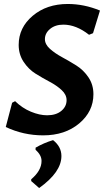

<svg xmlns="http://www.w3.org/2000/svg" viewBox="-20 -672 525 966"><path d="M321 -652Q403 -652 483 -619L448 -505L428 -497Q363 -548 299 -548Q258 -548 232 -526.5Q206 -505 206 -475Q206 -449 231 -426.5Q256 -404 292 -384.5Q328 -365 364 -342.5Q400 -320 425 -283Q450 -246 450 -198Q450 -111 378.5 -51Q307 9 197 9Q98 9 9 -33L41 -155L56 -163Q92 -128 135.5 -110Q179 -92 217 -92Q262 -92 288.5 -114Q315 -136 315 -168Q315 -196 290 -219Q265 -242 230 -260.5Q195 -279 159.5 -301Q124 -323 99 -360.5Q74 -398 74 -446Q74 -533 144.5 -592.5Q215 -652 321 -652ZM247 33Q289 66 289 113Q289 194 177 274L137 239V230Q189 186 189 138Q189 108 159 82V71Q200 47 247 33Z"/></svg>

Font: Alegreya Sans
Style: Bold Italic
Weight: 700
Italic angle: -7°
Designer: Juan Pablo del Peral
Foundry: Huerta Tipografica
Version: Version 2.007